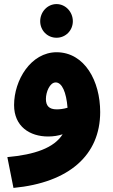

<svg xmlns="http://www.w3.org/2000/svg" viewBox="-20 -690 556 941"><path d="M257 -505C302 -505 337 -541 337 -586C337 -631 302 -670 257 -670C212 -670 177 -631 177 -586C177 -541 212 -505 257 -505ZM46 231C319 205 471 70 471 -141C471 -293 395 -433 258 -434C131 -434 49 -297 49 -175C49 -70 126 -21 216 -21C242 -21 266 -25 287 -32C245 35 150 68 16 80ZM205 -205C205 -239 224 -286 253 -286C284 -286 305 -238 311 -162C291 -156 273 -154 258 -154C220 -154 205 -172 205 -205Z"/></svg>

Font: Noto Sans Arabic SemCond Blk
Style: Regular
Weight: 900
Width: 4
Designer: Monotype Design Team, Nadine Chahine, Nizar Qandah and Khaled Hosny
Foundry: Monotype Imaging Inc.
Version: Version 2.012